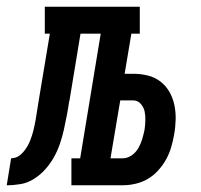

<svg xmlns="http://www.w3.org/2000/svg" viewBox="-76 -550 596 570"><path d="M-56 0 -43 -80Q-35 -80 -27.5 -83Q-20 -86 -14 -91.5Q-8 -97 -3 -103.5Q2 -110 6 -117Q10 -124 13 -131.5Q16 -139 18.5 -146.5Q21 -154 23 -162Q25 -170 26.5 -177.5Q28 -185 29.5 -192.5Q31 -200 32 -208Q34 -222 36.5 -236Q39 -250 41 -264L72 -450H57V-530H339V-450H314L294 -331H319Q341 -331 362 -326Q383 -321 399.5 -308.5Q416 -296 426.5 -278Q437 -260 441.5 -239Q446 -218 445.5 -195.5Q445 -173 441 -151Q438 -133 432.5 -114Q427 -95 417.5 -77.5Q408 -60 394 -44.5Q380 -29 363 -19Q346 -9 326.5 -4.5Q307 0 288 0H136V-80H162L223 -450H163L130 -250Q130 -250 130 -249.5Q130 -249 129 -249V-248Q129 -248 129 -248Q129 -248 129 -248V-247Q126 -226 122 -205.5Q118 -185 113.5 -164.5Q109 -144 102 -123.5Q95 -103 84.5 -84Q74 -65 59 -48Q44 -31 25 -19Q6 -7 -14.5 -3.5Q-35 0 -56 0ZM252 -80H288Q302 -80 314.5 -88.5Q327 -97 334.5 -110Q342 -123 346 -136.5Q350 -150 353 -164Q355 -177 355.5 -191.5Q356 -206 353.5 -218.5Q351 -231 342 -241.5Q333 -252 319 -252H281Z"/></svg>

Font: Iosevka Curly Slab MdObl
Style: Regular
Weight: 500
Italic angle: -9°
Monospace: yes
Designer: Belleve Invis
Foundry: Belleve Invis
Version: Version 11.0.0; ttfautohint (v1.8.3)